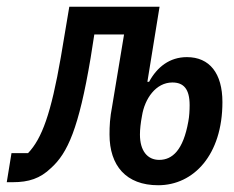

<svg xmlns="http://www.w3.org/2000/svg" viewBox="-71 -536 691 568"><path d="M397 12C502 12 587 -78 587 -234C587 -319 549 -367 482 -367C431 -367 394 -338 370 -294H365L401 -516H134L109 -367C80 -200 53 -126 12 -83H-37L-51 3H-33C14 3 48 -8 80 -39C129 -83 162 -156 197 -364L208 -434H296L261 -223C254 -187 253 -163 253 -138C253 -46 302 12 397 12ZM400 -63C365 -63 343 -90 343 -138C343 -153 345 -172 349 -193C357 -244 390 -292 439 -292C472 -292 490 -273 490 -225C490 -210 489 -191 486 -176C471 -92 439 -63 400 -63Z"/></svg>

Font: IBM Mono Medium
Style: Italic
Weight: 500
Italic angle: -9°
Monospace: yes
Designer: Mike Abbink, Paul van der Laan, Pieter van Rosmalen
Foundry: Bold Monday
Version: Version 2.3